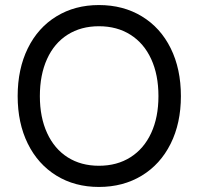

<svg xmlns="http://www.w3.org/2000/svg" viewBox="-20 -729 788 761"><path d="M50 -348Q50 -455.5 90.2 -537.5Q130.5 -619.5 203.8 -664.2Q277 -709 372 -709Q468.5 -709 542.2 -664.2Q616 -619.5 656.5 -537.8Q697 -456 697 -348Q697 -240.5 656.2 -159Q615.5 -77.5 541.8 -32.8Q468 12 372 12Q276.5 12 203.5 -33Q130.5 -78 90.2 -159.5Q50 -241 50 -348ZM372 -72Q444 -72 497.2 -105.8Q550.5 -139.5 579.2 -201.8Q608 -264 608 -348Q608 -432.5 579.2 -495Q550.5 -557.5 497.2 -591.2Q444 -625 372 -625Q301 -625 248 -591.5Q195 -558 166.5 -495.2Q138 -432.5 138 -348Q138 -264 166.8 -201.5Q195.5 -139 248.2 -105.5Q301 -72 372 -72Z"/></svg>

Font: HK Grotesk
Style: Regular
Weight: 400
Designer: Alfredo Marco Pradil
Foundry: Hanken Design Co.
Version: Version 3.001